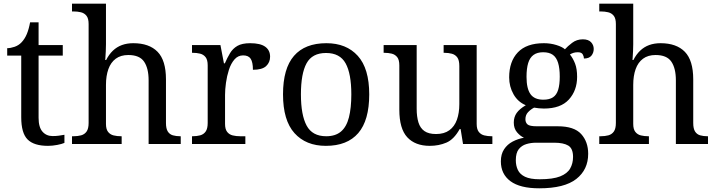

<svg xmlns="http://www.w3.org/2000/svg" viewBox="-20 -780 3883 1040"><path d="M240 10Q164 10 129.5 -24.5Q95 -59 95 -145V-479H19V-519Q37 -519 59 -526.5Q81 -534 97 -551Q114 -569 125 -595Q136 -621 143 -659H189V-536H320V-479H189V-142Q189 -91 210 -67Q231 -43 265 -43Q283 -43 298 -45Q313 -47 329 -50V-6Q316 0 290 5Q264 10 240 10Z M370 0V-42H378Q401 -42 419.5 -47Q438 -52 449 -67.5Q460 -83 460 -114V-650Q460 -680 448.5 -694.5Q437 -709 418.5 -713.5Q400 -718 378 -718H370V-760H554V-540Q554 -522 553 -502.5Q552 -483 551 -469Q550 -455 550 -455H555Q570 -485 591.5 -505.5Q613 -526 640.5 -536Q668 -546 702 -546Q788 -546 833.5 -499.5Q879 -453 879 -350V-114Q879 -83 889 -67.5Q899 -52 916.5 -47Q934 -42 956 -42H959V0H785V-345Q785 -410 760.5 -446Q736 -482 675 -482Q634 -482 607 -462Q580 -442 567 -405.5Q554 -369 554 -320V-109Q554 -80 565.5 -65.5Q577 -51 595.5 -46.5Q614 -42 636 -42H639V0Z M1020 0V-42H1023Q1046 -42 1064.5 -47Q1083 -52 1094 -67.5Q1105 -83 1105 -114V-426Q1105 -456 1093.5 -470.5Q1082 -485 1063.5 -489.5Q1045 -494 1023 -494H1020V-536H1174L1193 -437H1198Q1211 -467 1226 -492Q1241 -517 1266 -531.5Q1291 -546 1335 -546Q1390 -546 1416.5 -527Q1443 -508 1443 -473Q1443 -442 1421.5 -422Q1400 -402 1350 -402Q1350 -443 1338 -461.5Q1326 -480 1297 -480Q1269 -480 1250 -458Q1231 -436 1220 -402Q1209 -368 1204 -331.5Q1199 -295 1199 -266V-109Q1199 -80 1210.5 -65.5Q1222 -51 1240.5 -46.5Q1259 -42 1281 -42H1309V0Z M1745 10Q1637 10 1575 -59Q1513 -128 1513 -269Q1513 -409 1572.5 -477.5Q1632 -546 1748 -546Q1856 -546 1918 -477.5Q1980 -409 1980 -269Q1980 -128 1920.5 -59Q1861 10 1745 10ZM1747 -42Q1797 -42 1827 -67.5Q1857 -93 1870 -144Q1883 -195 1883 -269Q1883 -381 1852 -437Q1821 -493 1746 -493Q1671 -493 1640.5 -437Q1610 -381 1610 -269Q1610 -157 1641 -99.5Q1672 -42 1747 -42Z M2308 10Q2229 10 2186 -36.5Q2143 -83 2143 -186V-426Q2143 -456 2131.5 -470.5Q2120 -485 2101.5 -489.5Q2083 -494 2061 -494H2058V-536H2237V-191Q2237 -148 2246.5 -117Q2256 -86 2279 -70Q2302 -54 2342 -54Q2386 -54 2414 -74.5Q2442 -95 2455 -131.5Q2468 -168 2468 -216V-422Q2468 -454 2457 -469Q2446 -484 2427.5 -489Q2409 -494 2386 -494H2383V-536H2562V-109Q2562 -80 2573.5 -65.5Q2585 -51 2603.5 -46.5Q2622 -42 2644 -42H2647V0H2488L2475 -81H2470Q2439 -25 2398 -7.5Q2357 10 2308 10Z M2901 240Q2797 240 2745 201.5Q2693 163 2693 94Q2693 55 2710.5 28.5Q2728 2 2756.5 -13Q2785 -28 2818 -34Q2798 -43 2780.5 -63.5Q2763 -84 2763 -116Q2763 -146 2778.5 -168Q2794 -190 2828 -210Q2785 -228 2761.5 -269.5Q2738 -311 2738 -361Q2738 -447 2785 -496.5Q2832 -546 2926 -546Q2962 -546 2994 -536Q3026 -526 3040 -513Q3054 -529 3079 -548Q3104 -567 3137 -567Q3167 -567 3181.5 -551.5Q3196 -536 3196 -515Q3196 -494 3183.5 -478.5Q3171 -463 3143 -463Q3143 -474 3136.5 -485.5Q3130 -497 3110 -497Q3097 -497 3087 -494Q3077 -491 3067 -485Q3084 -464 3095 -435.5Q3106 -407 3106 -364Q3106 -290 3061.5 -241Q3017 -192 2926 -192Q2914 -192 2898.5 -193.5Q2883 -195 2873 -197Q2854 -187 2840 -172Q2826 -157 2826 -134Q2826 -116 2837.5 -106Q2849 -96 2888 -96H3001Q3090 -96 3128 -54Q3166 -12 3166 53Q3166 139 3101.5 189.5Q3037 240 2901 240ZM2903 191Q2975 191 3014 175.5Q3053 160 3068.5 132.5Q3084 105 3084 70Q3084 24 3058 8.5Q3032 -7 2982 -7H2884Q2856 -7 2831 0.5Q2806 8 2790 28Q2774 48 2774 88Q2774 117 2785 140.5Q2796 164 2824 177.5Q2852 191 2903 191ZM2923 -240Q2956 -240 2975.5 -253Q2995 -266 3003.5 -294Q3012 -322 3012 -365Q3012 -410 3003 -439.5Q2994 -469 2974.5 -483Q2955 -497 2922 -497Q2890 -497 2870 -482.5Q2850 -468 2841 -438.5Q2832 -409 2832 -364Q2832 -300 2853.5 -270Q2875 -240 2923 -240Z M3226 0V-42H3234Q3257 -42 3275.5 -47Q3294 -52 3305 -67.5Q3316 -83 3316 -114V-650Q3316 -680 3304.5 -694.5Q3293 -709 3274.5 -713.5Q3256 -718 3234 -718H3226V-760H3410V-540Q3410 -522 3409 -502.5Q3408 -483 3407 -469Q3406 -455 3406 -455H3411Q3426 -485 3447.5 -505.5Q3469 -526 3496.5 -536Q3524 -546 3558 -546Q3644 -546 3689.5 -499.5Q3735 -453 3735 -350V-114Q3735 -83 3745 -67.5Q3755 -52 3772.5 -47Q3790 -42 3812 -42H3815V0H3641V-345Q3641 -410 3616.5 -446Q3592 -482 3531 -482Q3490 -482 3463 -462Q3436 -442 3423 -405.5Q3410 -369 3410 -320V-109Q3410 -80 3421.5 -65.5Q3433 -51 3451.5 -46.5Q3470 -42 3492 -42H3495V0Z"/></svg>

Font: Noto Serif Gujarati
Style: Regular
Weight: 400
Designer: Universal Thirst, Indian Type Foundry and the Monotype Design Team
Foundry: Monotype Imaging Inc.
Version: Version 2.102